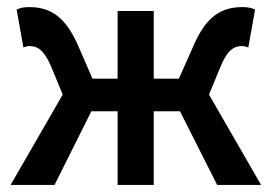

<svg xmlns="http://www.w3.org/2000/svg" viewBox="-20 -522 766 542"><path d="M10 0H134L238 -208H312V0H414V-208H488L593 0H717L570 -255L603 -335C622 -381 641 -392 663 -392C670 -392 675 -390 681 -388L700 -495C690 -500 678 -502 665 -502C606 -502 564 -477 529 -399L485 -300H414V-491H312V-300H241L198 -399C162 -477 121 -502 61 -502C49 -502 37 -500 27 -495L46 -388C52 -390 56 -392 63 -392C86 -392 104 -381 124 -335L157 -255Z"/></svg>

Font: DAIFUKU Sans Semibold
Style: Regular
Weight: 600
Designer: Original font ‘Source Sans 3’ : Paul D. Hunt
Foundry: Daifuku
Version: Version 1.000